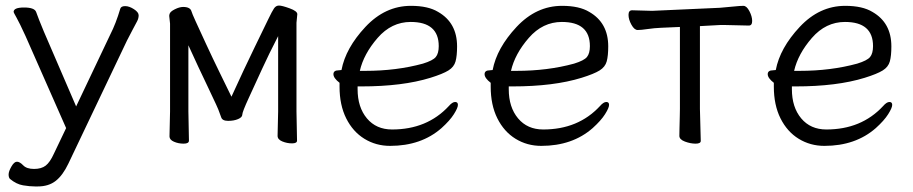

<svg xmlns="http://www.w3.org/2000/svg" viewBox="-20 -507 3286 691"><path d="M29 -464Q29 -480 66.5 -480Q104 -480 110 -464Q118 -441 138 -393L254 -124L377 -383Q397 -422 413 -476Q416 -485 430.5 -485Q445 -485 462 -474Q479 -463 479 -452Q479 -441 473.5 -430.5Q468 -420 457 -399.5Q446 -379 437 -361L226 82Q206 124 180.5 144Q155 164 116 164H106Q87 164 63 160Q39 156 16 137Q11 132 11 121Q11 110 21 92.5Q31 75 41 75Q51 75 63.5 88Q76 101 102.5 101Q129 101 144.5 89Q160 77 174 46L218 -46L72 -377Q50 -425 39.5 -443.5Q29 -462 29 -464Z M979 -18 981 -106V-377Q947 -311 923.5 -259.5Q900 -208 876 -156Q852 -104 852 -94.5Q852 -85 837 -78.5Q822 -72 801 -72Q780 -72 776 -85L769 -104Q766 -115 729.5 -191Q693 -267 658 -344V-106L660 -1Q660 10 641 10Q622 10 606 3Q590 -4 590 -16L592 -106V-422L589 -450L590 -456Q592 -465 609 -473.5Q626 -482 639 -482Q652 -482 659.5 -478Q667 -474 669 -466.5Q671 -459 684 -430.5Q697 -402 721.5 -349Q746 -296 770 -247Q794 -198 813 -159Q859 -260 896.5 -337Q934 -414 946.5 -440Q959 -466 966 -476.5Q973 -487 984 -487Q995 -487 1022.5 -477Q1050 -467 1050 -456L1047 -425V-106L1049 -1Q1049 9 1031 9Q1013 9 996 2Q979 -5 979 -18Z M1295 -252Q1407 -252 1502 -278Q1538 -289 1548.5 -302Q1559 -315 1559 -341Q1559 -428 1458 -428Q1389 -428 1339 -370.5Q1289 -313 1275 -252ZM1199 -254 1209 -255Q1224 -334 1295 -410Q1366 -486 1459 -486Q1521 -486 1557 -464Q1625 -425 1625 -340Q1625 -306 1619.5 -286Q1614 -266 1594 -253.5Q1574 -241 1529 -227Q1429 -196 1280 -196H1267V-186Q1267 -121 1300.5 -81Q1334 -41 1391 -41Q1517 -41 1595 -125Q1608 -140 1618 -140Q1628 -140 1628 -129.5Q1628 -119 1613.5 -96Q1599 -73 1569 -46Q1496 18 1384 18Q1333 18 1291.5 -7.5Q1250 -33 1226 -81Q1202 -129 1202 -195V-209Q1180 -226 1180 -240Q1180 -254 1199 -254Z M1839 -252Q1951 -252 2046 -278Q2082 -289 2092.5 -302Q2103 -315 2103 -341Q2103 -428 2002 -428Q1933 -428 1883 -370.5Q1833 -313 1819 -252ZM1743 -254 1753 -255Q1768 -334 1839 -410Q1910 -486 2003 -486Q2065 -486 2101 -464Q2169 -425 2169 -340Q2169 -306 2163.5 -286Q2158 -266 2138 -253.5Q2118 -241 2073 -227Q1973 -196 1824 -196H1811V-186Q1811 -121 1844.5 -81Q1878 -41 1935 -41Q2061 -41 2139 -125Q2152 -140 2162 -140Q2172 -140 2172 -129.5Q2172 -119 2157.5 -96Q2143 -73 2113 -46Q2040 18 1928 18Q1877 18 1835.5 -7.5Q1794 -33 1770 -81Q1746 -129 1746 -195V-209Q1724 -226 1724 -240Q1724 -254 1743 -254Z M2499 -115 2502 0Q2502 10 2483.5 10Q2465 10 2445 2.5Q2425 -5 2425 -18Q2425 -26 2425.5 -46.5Q2426 -67 2426.5 -87.5Q2427 -108 2427 -115V-410L2359 -407Q2335 -406 2311 -402.5Q2287 -399 2275 -399Q2263 -399 2252.5 -418Q2242 -437 2242 -453.5Q2242 -470 2255 -470L2327 -468L2571 -479Q2596 -481 2620 -483.5Q2644 -486 2655.5 -486Q2667 -486 2677 -467Q2687 -448 2687 -431.5Q2687 -415 2675 -415L2589 -417H2572L2499 -413Z M2858 -252Q2970 -252 3065 -278Q3101 -289 3111.5 -302Q3122 -315 3122 -341Q3122 -428 3021 -428Q2952 -428 2902 -370.5Q2852 -313 2838 -252ZM2762 -254 2772 -255Q2787 -334 2858 -410Q2929 -486 3022 -486Q3084 -486 3120 -464Q3188 -425 3188 -340Q3188 -306 3182.5 -286Q3177 -266 3157 -253.5Q3137 -241 3092 -227Q2992 -196 2843 -196H2830V-186Q2830 -121 2863.5 -81Q2897 -41 2954 -41Q3080 -41 3158 -125Q3171 -140 3181 -140Q3191 -140 3191 -129.5Q3191 -119 3176.5 -96Q3162 -73 3132 -46Q3059 18 2947 18Q2896 18 2854.5 -7.5Q2813 -33 2789 -81Q2765 -129 2765 -195V-209Q2743 -226 2743 -240Q2743 -254 2762 -254Z"/></svg>

Font: LXGW WenKai
Style: Regular
Weight: 400
Designer: LXGW / Fontworks Inc.
Foundry: LXGW / Fontworks Inc.
Version: Version 1.520; June 14, 2025